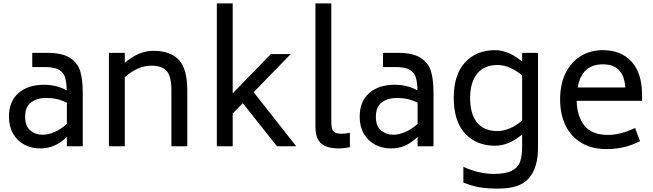

<svg xmlns="http://www.w3.org/2000/svg" viewBox="-20 -866 3866 1137"><path d="M470 -320V0H376V-55Q338 -19 300 -3Q262 13 218 13Q166 13 124 -9.5Q82 -32 57.5 -74.5Q33 -117 33 -175Q33 -265 89 -314.5Q145 -364 240 -364Q315 -364 375 -331Q374 -380 365 -409Q356 -438 328 -453.5Q300 -469 245 -469H171V-553H260Q348 -553 394 -523.5Q440 -494 455 -444.5Q470 -395 470 -320ZM376 -132V-258Q320 -286 254 -286Q201 -286 165 -260.5Q129 -235 129 -175Q129 -119 159.5 -93.5Q190 -68 231 -68Q265 -68 302.5 -84Q340 -100 376 -132Z M1089 -333V0H995V-333Q995 -411 968.5 -444Q942 -477 875 -477Q797 -477 719 -409V0H625V-553H719V-494Q801 -565 888 -565Q990 -565 1039.5 -511Q1089 -457 1089 -333Z M1418 -255 1358 -194V0H1264V-846H1358V-313L1584 -546H1702L1482 -320L1734 0H1620Z M1848 -118V-846H1942V-143Q1942 -103 1954.5 -88.5Q1967 -74 2002 -74Q2030 -74 2052 -80V6Q2012 13 1989 13Q1914 13 1881 -17Q1848 -47 1848 -118Z M2547 -320V0H2453V-55Q2415 -19 2377 -3Q2339 13 2295 13Q2243 13 2201 -9.5Q2159 -32 2134.5 -74.5Q2110 -117 2110 -175Q2110 -265 2166 -314.5Q2222 -364 2317 -364Q2392 -364 2452 -331Q2451 -380 2442 -409Q2433 -438 2405 -453.5Q2377 -469 2322 -469H2248V-553H2337Q2425 -553 2471 -523.5Q2517 -494 2532 -444.5Q2547 -395 2547 -320ZM2453 -132V-258Q2397 -286 2331 -286Q2278 -286 2242 -260.5Q2206 -235 2206 -175Q2206 -119 2236.5 -93.5Q2267 -68 2308 -68Q2342 -68 2379.5 -84Q2417 -100 2453 -132Z M3166 -553V11Q3166 124 3113.5 187.5Q3061 251 2930 251Q2866 251 2819.5 243Q2773 235 2724 215V122Q2770 143 2816 153.5Q2862 164 2901 164Q2973 164 3010 145.5Q3047 127 3059.5 92.5Q3072 58 3072 1V-70Q2993 -3 2912 -3Q2800 -3 2733.5 -76Q2667 -149 2667 -286Q2667 -424 2734 -496.5Q2801 -569 2912 -569Q2992 -569 3072 -501V-553ZM3072 -152V-419Q3000 -481 2925 -481Q2847 -481 2805.5 -429.5Q2764 -378 2764 -286Q2764 -191 2805 -140.5Q2846 -90 2925 -90Q2998 -90 3072 -152Z M3581 -67Q3654 -67 3741 -108L3770 -30Q3679 17 3573 17Q3485 17 3423 -20Q3361 -57 3329 -123Q3297 -189 3297 -277Q3297 -370 3330.5 -435.5Q3364 -501 3421 -535Q3478 -569 3549 -569Q3658 -569 3720 -501Q3782 -433 3782 -306V-269H3395Q3397 -177 3441 -122Q3485 -67 3581 -67ZM3401 -348H3683Q3678 -418 3645 -451.5Q3612 -485 3549 -485Q3425 -485 3401 -348Z"/></svg>

Font: Biryani
Style: Regular
Weight: 400
Designer: Dan Reynolds and Mathieu Reguer
Foundry: Dan Reynolds and Mathieu Reguer
Version: Version 1.004; ttfautohint (v1.1) -l 5 -r 5 -G 72 -x 0 -D la